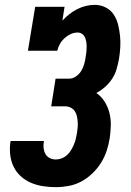

<svg xmlns="http://www.w3.org/2000/svg" viewBox="-20 -763 540 791"><path d="M210 8Q183 8 157 4Q131 0 107.5 -10Q84 -20 65.5 -37Q47 -54 36 -76.5Q25 -99 22 -125.5Q19 -152 23 -179L24 -182H161V-181Q158 -167 159.5 -153.5Q161 -140 167 -129Q173 -118 184.5 -112Q196 -106 210 -106Q222 -106 234 -110.5Q246 -115 256 -124Q266 -133 272.5 -144Q279 -155 284 -166.5Q289 -178 292 -190Q295 -202 297 -214Q299 -226 300 -238.5Q301 -251 300 -262.5Q299 -274 296.5 -285.5Q294 -297 287.5 -306Q281 -315 270.5 -320Q260 -325 248 -325H191L209 -439H266Q280 -439 293.5 -448.5Q307 -458 315 -471.5Q323 -485 327 -499.5Q331 -514 333 -529Q335 -539 336 -549.5Q337 -560 337 -570Q337 -580 335.5 -590Q334 -600 330 -609Q326 -618 318 -623.5Q310 -629 300 -629Q285 -629 271 -622.5Q257 -616 245.5 -605.5Q234 -595 226.5 -581.5Q219 -568 216 -554H95L125 -735H246L237 -678Q250 -692 265 -704Q280 -716 297.5 -725Q315 -734 333.5 -738.5Q352 -743 370 -743Q394 -743 415 -732.5Q436 -722 448.5 -703Q461 -684 466.5 -661.5Q472 -639 474.5 -615.5Q477 -592 475.5 -567.5Q474 -543 470 -519Q466 -498 460 -477.5Q454 -457 442 -438.5Q430 -420 413 -405Q396 -390 377 -380Q397 -366 410.5 -345Q424 -324 430.5 -299Q437 -274 436.5 -247.5Q436 -221 432 -194Q428 -168 419.5 -142Q411 -116 396 -92Q381 -68 360 -48Q339 -28 314.5 -15Q290 -2 263 3Q236 8 210 8Z"/></svg>

Font: Iosevka Curly Slab Heavy
Style: Italic
Weight: 900
Italic angle: -9°
Monospace: yes
Designer: Belleve Invis
Foundry: Belleve Invis
Version: Version 22.1.2; ttfautohint (v1.8.4)